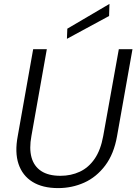

<svg xmlns="http://www.w3.org/2000/svg" viewBox="-20 -952 699 984"><path d="M278 12Q198 12 146.5 -20Q95 -52 75 -111.5Q55 -171 71 -255L150 -700H220L141 -255Q129 -191 141.5 -145.5Q154 -100 191 -75.5Q228 -51 290 -51Q344 -51 389 -72Q434 -93 465 -138Q496 -183 509 -255L589 -700H659L580 -255Q564 -163 519 -103.5Q474 -44 411.5 -16Q349 12 278 12ZM323 -753 325 -805 541 -932 539 -870Z"/></svg>

Font: DM Sans 18pt Light
Style: Italic
Weight: 300
Italic angle: -10°
Designer: Colophon Foundry, Jonny Pinhorn
Foundry: Colophon Foundry
Version: Version 4.004;gftools[0.9.30]